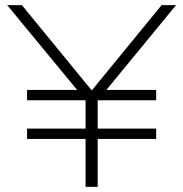

<svg xmlns="http://www.w3.org/2000/svg" viewBox="-20 -725 711 745"><path d="M312 0V-186H85V-226H312V-336H85V-376H288L285 -369L8 -705H65L341 -368H331L607 -705H663L387 -369L384 -376H586V-336H359V-226H586V-186H359V0Z"/></svg>

Font: Nunito Sans 10pt SemiExpanded ExtraLight
Style: Regular
Weight: 250
Width: 6
Designer: Vernon Adams
Foundry: Vernon Adams
Version: Version 3.101;gftools[0.9.27]